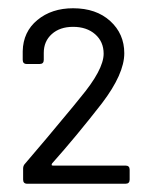

<svg xmlns="http://www.w3.org/2000/svg" viewBox="-20 -887 366 465"><path d="M46 -442Q36 -442 36 -452V-479Q36 -486 41 -491Q85 -542 157 -629L174 -650Q231 -718 231 -757Q231 -786 210.5 -804Q190 -822 157 -822Q125 -822 105.5 -804.5Q86 -787 86 -759Q86 -757 86 -756V-742Q86 -732 76 -732H45Q35 -732 35 -742V-763Q36 -810 70.5 -838.5Q105 -867 157 -867Q213 -867 247 -836Q281 -805 281 -758Q281 -708 227 -637Q164 -556 106 -491Q105 -489 105 -488Q105 -486 108 -486H284Q294 -486 294 -476V-452Q294 -442 284 -442Z"/></svg>

Font: LinhAnh
Style: Regular
Weight: 400
Designer: Jeremy Tribby
Foundry: Tribby Type
Version: Version 1.408